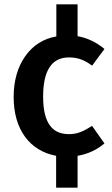

<svg xmlns="http://www.w3.org/2000/svg" viewBox="-20 -708 518 886"><path d="M405 -127C362 -100 335 -89 298 -89C222 -89 179 -139 179 -262C179 -383 219 -443 298 -443C338 -443 369 -432 405 -405L462 -482C425 -513 383 -533 338 -541V-688H240V-540C179 -529 131 -498 96 -448C61 -398 43 -335 43 -260C43 -112 116 -12 239 11V158H338V11C385 3 426 -16 462 -46Z"/></svg>

Font: Fira Sans Medium
Style: Regular
Weight: 500
Designer: Carrois Corporate & Edenspiekermann AG
Foundry: Carrois Corporate GbR & Edenspiekermann AG
Version: Version 4.203